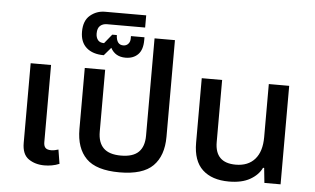

<svg xmlns="http://www.w3.org/2000/svg" viewBox="-55 -906 1646 1004"><g transform="rotate(5 768.0 -404.0)"><path d="M211 9Q162 9 127.5 -15Q93 -39 93 -99V-517H200V-112Q200 -92 209 -82.5Q218 -73 240 -73Q248 -73 258 -75Q268 -77 277 -80L289 -6Q270 2 250 5.5Q230 9 211 9Z M605 11Q483 11 430 -42.5Q377 -96 377 -196V-517H484V-192Q484 -135 513.5 -106Q543 -77 605 -77Q668 -77 697.5 -106Q727 -135 727 -192V-703H834V-196Q834 -96 780.5 -42.5Q727 11 605 11Z M584 -589Q530 -589 506 -634L470 -592Q412 -592 379 -621Q346 -650 346 -705Q346 -763 379.5 -791Q413 -819 457 -819H673V-755H473Q451 -755 437 -742.5Q423 -730 423 -702Q423 -682 433 -668.5Q443 -655 466 -655L505 -703H529Q531 -652 567 -652Q583 -652 593 -663Q603 -674 603 -691V-704H674V-689Q674 -638 649.5 -613.5Q625 -589 584 -589Z M1179 9Q1090 9 1040.5 -37Q991 -83 991 -178V-517H1098V-191Q1098 -82 1207 -82Q1272 -82 1307.5 -122.5Q1343 -163 1343 -238V-517H1450V0H1365L1357 -78H1351Q1333 -40 1290 -15.5Q1247 9 1179 9Z"/></g></svg>

Font: Noto Sans Thai UI Med
Style: Regular
Weight: 500
Designer: Monotype Design Team
Foundry: Monotype Imaging Inc.
Version: Version 2.000;GOOG;noto-source:20170915:90ef993387c0